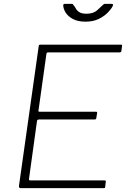

<svg xmlns="http://www.w3.org/2000/svg" viewBox="-20 -973 652 993"><path d="M180 -733Q181 -739 182.5 -740.5Q184 -742 189 -742H606Q613 -742 611 -734L608 -710Q607 -706 605 -704Q603 -702 598 -702H230Q225 -702 223 -700.5Q221 -699 220 -694L179 -401Q178 -398 179.5 -396.5Q181 -395 185 -395H477Q481 -395 482 -393Q483 -391 482 -387L478 -362Q477 -355 469 -355H181Q172 -355 171 -345L130 -48Q129 -40 136 -40H519Q524 -40 526 -38.5Q528 -37 527 -32L524 -6Q523 -2 522 -1Q521 0 517 0H87Q77 0 78 -11L180 -733ZM556 -953Q562 -953 564 -950.5Q566 -948 563 -942Q556 -927 537.5 -908Q519 -889 490.5 -875Q462 -861 422 -861Q383 -861 357.5 -874.5Q332 -888 319.5 -908Q307 -928 307 -947Q307 -949 309 -951Q311 -953 315 -953H351Q356 -953 357.5 -950.5Q359 -948 362 -944Q367 -939 372.5 -928.5Q378 -918 390.5 -910Q403 -902 427 -902Q462 -902 481.5 -919Q501 -936 514 -949Q517 -952 519 -952.5Q521 -953 524 -953Z"/></svg>

Font: Libre Franklin Thin Thin
Style: Italic
Weight: 250
Italic angle: -8°
Version: Version 3.000